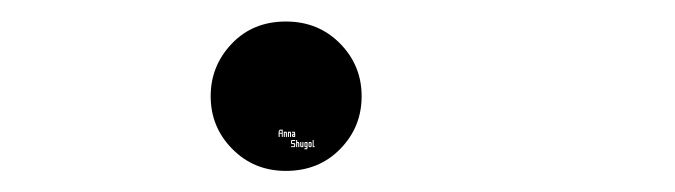

<svg xmlns="http://www.w3.org/2000/svg" viewBox="-20 -120 640 182"><path d="M278.3 18.6H277.3V12.7H276.4V19.5H278.3ZM274.4 18.6H273.4V15.6H274.4ZM244.1 9.8H245.1V6.8H247.1V9.8H248V2.9H245.1L244.1 4.9ZM245.6 3.9H247.1V5.9H245.1V4.9ZM251 5.9V9.8H252V5.9L251.5 4.9H249V9.8H250V5.9ZM254.9 5.9V9.8H255.9V5.9L255.4 4.9H252.9V9.8H253.9V5.9ZM257.8 7.8H258.8V8.8H257.8ZM257.3 9.8H259.8V5.9L259.3 4.9H256.8V5.9H258.8V6.8H257.3L256.8 7.8V8.8ZM262.7 15.6V19.5H263.7V15.6L263.2 14.6H261.7V12.7H260.7V19.5H261.7V15.6ZM259.3 15.6H256.8V13.7H259.8V12.7H256.3L255.9 13.7V15.6L256.3 16.6H258.8V18.6H255.9V19.5H259.3L259.8 18.6V16.6ZM266.6 18.6H265.6V14.6H264.6V18.6L265.1 19.5H267.6V14.6H266.6ZM269.5 18.6V15.6H270.5V18.6ZM269 14.6 268.6 15.6V18.6L269 19.5H270.5V20.5H268.6V21.5H271L271.5 20.5V14.6ZM272.9 14.6 272.5 15.6V18.6L272.9 19.5H274.9L275.4 18.6V15.6L274.9 14.6ZM251 42Q220.7 42 200.2 21.2Q179.7 0.5 179.7 -28.8Q179.7 -57.6 199.7 -78.6Q219.7 -99.6 251 -99.6Q281.7 -99.6 302.2 -78.9Q322.8 -58.1 322.8 -28.8Q322.8 0.5 302.5 21.2Q282.2 42 251 42Z"/></svg>

Font: Anka/Coder
Style: Italic
Weight: 400
Italic angle: -12°
Monospace: yes
Version: Version 001.100